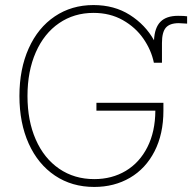

<svg xmlns="http://www.w3.org/2000/svg" viewBox="-20 -737 768 767"><path d="M594.7 -486.3Q584.5 -536.6 553 -582.3Q521.5 -627.9 470.5 -656.7Q419.4 -685.5 353.5 -685.5Q275.9 -685.5 216.1 -644.5Q156.2 -603.5 123 -528.1Q89.8 -452.6 89.8 -353.5Q89.8 -254.9 122.8 -179.7Q155.8 -104.5 216.3 -63Q276.9 -21.5 356.4 -21.5Q427.2 -21.5 482.4 -54.4Q537.6 -87.4 568.8 -149.2Q600.1 -210.9 600.6 -294.9H365.2V-326.2H632.8V-294.9Q632.8 -201.7 597.4 -132.6Q562 -63.5 499.3 -26.9Q436.5 9.8 356.4 9.8Q267.1 9.8 199.5 -35.6Q131.8 -81.1 94.7 -163.3Q57.6 -245.6 57.6 -353.5Q57.6 -461.4 94.7 -543.9Q131.8 -626.5 199 -671.6Q266.1 -716.8 353.5 -716.8Q436.5 -716.8 498.5 -677.5Q560.5 -638.2 595.2 -576.2Q597.7 -626.5 621.1 -650.1Q644.5 -673.8 691.4 -673.8Q715.8 -673.8 727.5 -671.9V-642.6Q704.1 -644.5 694.3 -644.5Q658.2 -644.5 642.6 -626.5Q627 -608.4 627 -565.4V-486.3Z"/></svg>

Font: Pretendard Std Thin
Style: Regular
Weight: 100
Designer: Base glyphs from Inter by Rasmus Andersson; Hangeul glyphs from Noto Sans CJK(Source Han Sans) by Jang Soo-young and Kan
Foundry: Kil Hyung-jin
Version: Version 1.309